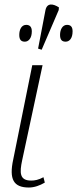

<svg xmlns="http://www.w3.org/2000/svg" viewBox="-20 -827 344 857"><path d="M166 -605 242 -782 243 -794C217 -811 190 -815 183 -782L150 -610ZM273 -641C290 -641 304 -656 304 -687C304 -708 295 -716 279 -716C259 -716 248 -695 248 -671C248 -649 257 -641 273 -641ZM91 -641C107 -641 122 -656 122 -687C122 -708 112 -716 97 -716C76 -716 66 -695 66 -671C66 -649 75 -641 91 -641ZM109 10C133 10 158 1 180 -12L174 -36C152 -24 135 -21 119 -21C67 -21 67 -56 79 -112L170 -536H124L39 -115C20 -27 40 10 109 10Z"/></svg>

Font: Noto Serif Condensed ExtraLight
Style: Italic
Weight: 200
Width: 3
Italic angle: -12°
Designer: Monotype Design Team
Foundry: Monotype Imaging Inc.
Version: Version 2.013